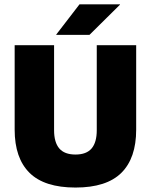

<svg xmlns="http://www.w3.org/2000/svg" viewBox="-20 -847 694 884"><path d="M327.5 16.5Q184.5 16.5 116 -51.2Q47.5 -119 47.5 -250V-639H229V-247.5Q229 -191.5 253 -163.5Q277 -135.5 327.5 -135.5Q378 -135.5 401.8 -163.5Q425.5 -191.5 425.5 -247.5V-639H607V-250Q607 -119 538.8 -51.2Q470.5 16.5 327.5 16.5ZM346 -827H532.5V-825.5L392 -686.5H239V-688Z"/></svg>

Font: Anek Odia ExtraBold
Style: Regular
Weight: 800
Designer: Yesha Goshar & Mahesh Sahu (Odia), Yesha Goshar (Latin)
Foundry: Ek Type
Version: Version 1.003